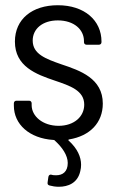

<svg xmlns="http://www.w3.org/2000/svg" viewBox="-20 -531 461 734"><path d="M373 -135C373 -231 287 -261 215 -285C155 -306 105 -324 105 -376C105 -421 143 -453 201 -453C263 -453 301 -418 301 -374V-370C301 -364 305 -360 311 -360H358C364 -360 368 -364 368 -370V-372C368 -453 303 -511 201 -511C103 -511 37 -458 37 -372C37 -277 118 -247 189 -223C248 -203 302 -185 302 -131C302 -85 263 -50 204 -50C143 -50 101 -87 101 -129V-136C101 -142 97 -146 91 -146H43C37 -146 33 -142 33 -136V-127C33 -56 92 -2 184 4C186 4 188 4 189 6C218 32 239 63 239 92C239 126 219 139 195 139C189 139 183 139 177 137C171 135 166 139 165 145L162 166C161 173 163 176 169 178C180 181 192 183 205 183C240 183 277 169 287 123C289 115 290 107 290 99C290 69 276 37 243 7C240 5 241 3 244 2C324 -11 373 -62 373 -135Z"/></svg>

Font: Barlow Semi Condensed
Style: Regular
Weight: 400
Width: 4
Designer: Jeremy Tribby
Foundry: Tribby Type
Version: Version 1.422;hotconv 1.0.109;makeotfexe 2.5.65596